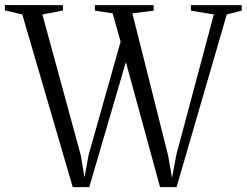

<svg xmlns="http://www.w3.org/2000/svg" viewBox="-36 -764 1007 784"><path d="M-16 -721.5V-743.5L221 -743V-721L137 -705L294 -129.5L309 -39.5L326 -132L456.5 -594L424 -709.5L351.5 -720.5V-743H591.5V-720.5L504.5 -709.5L650.5 -129L666.5 -37.5L684 -132L837 -705L743.5 -720.5V-743H951V-720.5L890 -705L685 0H617.5L478 -510.5L328.5 0H261L55 -705Z"/></svg>

Font: Merriweather 120pt Light
Style: Regular
Weight: 300
Version: Version 2.100